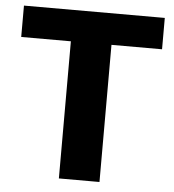

<svg xmlns="http://www.w3.org/2000/svg" viewBox="-51 -759 733 807"><g transform="rotate(5 315.0 -355.5)"><path d="M611.8 -578.6H398.4V0H227.1V-578.6H17.6V-710.9H611.8Z"/></g></svg>

Font: Vazir Black FD
Style: Black-FD
Weight: 900
Designer: Saber Rastikerdar
Foundry: Saber Rastikerdar
Version: Version 30.0.0